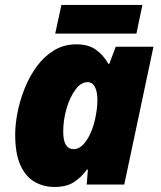

<svg xmlns="http://www.w3.org/2000/svg" viewBox="-20 -741 647 771"><path d="M198.2 9.8Q155.8 9.8 119.9 -10.3Q84 -30.3 62.5 -76.4Q41 -122.6 41 -201.2Q41 -241.7 50.5 -290Q60.1 -338.4 79.3 -386.5Q98.6 -434.6 127.9 -474.6Q157.2 -514.6 197 -538.8Q236.8 -563 287.1 -563Q334.5 -563 364.7 -541.7Q395 -520.5 415 -484.9H418.9L444.8 -553.2H596.2L479 0H328.1L333 -60.1H329.1Q307.1 -29.3 277.1 -9.8Q247.1 9.8 198.2 9.8ZM275.9 -142.1Q297.4 -142.1 315.4 -161.9Q333.5 -181.6 346.4 -212.9Q359.4 -244.1 365.2 -279.8Q371.1 -310.1 371.1 -340.8Q371.1 -372.6 361.1 -391.8Q351.1 -411.1 331.1 -411.1Q305.2 -411.1 283 -381.1Q260.7 -351.1 247.3 -305.4Q233.9 -259.8 233.9 -211.9Q233.9 -142.1 275.9 -142.1ZM201.7 -606 226.6 -721.2H551.8L527.8 -606Z"/></svg>

Font: Open Sans ExtraBold
Style: Italic
Weight: 800
Italic angle: -12°
Designer: Monotype Design Team
Foundry: Monotype Imaging Inc.
Version: Version 3.000; ttfautohint (v1.8.4)